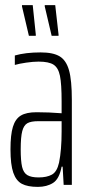

<svg xmlns="http://www.w3.org/2000/svg" viewBox="-20 -723 344 751"><path d="M21 -139Q21 -196 30.5 -227Q40 -258 61.5 -271Q83 -284 123 -284Q171 -284 221 -280V-326Q221 -395 214.5 -426.5Q208 -458 189.5 -470Q171 -482 131 -482Q110 -482 82.5 -478Q55 -474 38 -469V-506Q80 -518 139 -518Q188 -518 213.5 -502.5Q239 -487 250 -448Q261 -409 261 -332V0H229L225 -71H221Q212 -23 187.5 -7.5Q163 8 128 8Q88 8 65.5 -4Q43 -16 32 -47.5Q21 -79 21 -139ZM211 -87Q221 -136 221 -209V-249H130Q101 -249 87 -241Q73 -233 67 -210Q61 -187 61 -139Q61 -93 66.5 -70Q72 -47 87 -38Q102 -29 131 -29Q163 -29 183 -40Q203 -51 211 -87ZM93 -583 66 -698V-703H108L120 -588V-583ZM182 -583 155 -698V-703H196L209 -588V-583Z"/></svg>

Font: Saira Ultra Condensed ExLight
Style: Regular
Weight: 200
Width: 1
Designer: Hector Gatti with collaboration of the Omnibus-Type team
Foundry: Omnibus-Type
Version: Version 1.001; ttfautohint (v1.8)